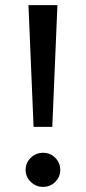

<svg xmlns="http://www.w3.org/2000/svg" viewBox="-20 -720 335 749"><path d="M204 -700 184 -225H111L91 -700ZM215 -57Q215 -30 195.5 -10.5Q176 9 148 9Q120 9 100 -10.5Q80 -30 80 -57Q80 -85 100 -104.5Q120 -124 148 -124Q176 -124 195.5 -104.5Q215 -85 215 -57Z"/></svg>

Font: Goli
Style: Regular
Weight: 400
Designer: jaikishan Patel
Foundry: MagicType
Version: Version 1.000